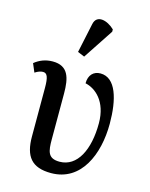

<svg xmlns="http://www.w3.org/2000/svg" viewBox="-122 -887 760 975"><g transform="rotate(15 258.0 -400.0)"><path d="M252 -605 357 -764V-776C319 -813 260 -829 249 -775L216 -620ZM242 10C400 10 466 -148 466 -309C466 -437 436 -544 355 -544C319 -544 294 -520 294 -476C347 -465 412 -413 412 -297C412 -158 362 -57 269 -57C207 -57 202 -94 202 -157V-397C202 -480 187 -540 105 -540C67 -540 36 -527 10 -506L29 -461C46 -472 59 -476 71 -476C93 -476 101 -456 101 -400V-145C101 -40 140 10 242 10Z"/></g></svg>

Font: Noto Serif Condensed Medium
Style: Regular
Weight: 500
Width: 3
Designer: Monotype Design Team
Foundry: Monotype Imaging Inc.
Version: Version 2.015